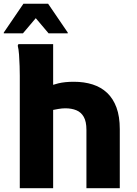

<svg xmlns="http://www.w3.org/2000/svg" viewBox="-28 -993 725 1013"><path d="M76.4 0V-593.6Q76.4 -613.6 75.5 -644.2Q74.7 -674.8 72.5 -704.4Q70.3 -734 65.6 -752L69 -760H252.4V-473.6L215.2 -532Q245.1 -544.9 279.8 -553.3Q314.4 -561.6 361.6 -561.6Q416.2 -561.6 461 -547.3Q505.7 -532.9 537.4 -502.9Q569.1 -472.9 586.6 -425.6Q604 -378.4 604 -311.6V0H428V-308Q428 -351.6 414 -376.2Q400.1 -400.9 375 -411.2Q349.9 -421.6 316.4 -421.6Q299.5 -421.6 278.9 -418Q258.3 -414.4 241.8 -411.1Q225.2 -407.8 219.1 -406.8L252.4 -482.9V0ZM-8.1 -817.2V-821.2L95.5 -973.2H225.9L329.5 -821.2V-817.2H228.3L160.7 -897.1L93.1 -817.2Z"/></svg>

Font: Kufam
Style: Regular
Weight: 400
Designer: Wael Morcos, Artur Schmal
Foundry: Original Type
Version: Version 1.301; ttfautohint (v1.8.3)